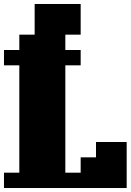

<svg xmlns="http://www.w3.org/2000/svg" viewBox="-20 -944 656 964"><path d="M0 0V-77H77V-616H0V-693H77V-770H154V-924H385V-770H308V-693H385V-616H308V-77H385V-154H462V-231H616V0Z"/></svg>

Font: Coral Pixels
Style: Regular
Weight: 400
Designer: Tanukizamurai
Foundry: TanukiFont
Version: Version 1.000; ttfautohint (v1.8.4.7-5d5b)